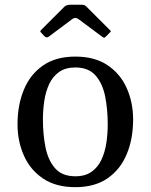

<svg xmlns="http://www.w3.org/2000/svg" viewBox="-20 -764 623 794"><path d="M52.5 -250C52.5 -203.3 61.2 -160.2 78.8 -120.8C96.2 -81.2 122.7 -49.6 158 -25.8C193.3 -1.9 237.8 10 291.5 10C345.2 10 389.7 -2.2 425 -26.8C460.3 -51.2 486.8 -84.6 504.2 -126.8C521.8 -168.9 530.5 -216.7 530.5 -270C530.5 -316.7 521.8 -359.8 504.2 -399.2C486.8 -438.8 460.3 -470.4 425 -494.2C389.7 -518.1 345.2 -530 291.5 -530C237.8 -530 193.3 -517.8 158 -493.2C122.7 -468.8 96.2 -435.4 78.8 -393.2C61.2 -351.1 52.5 -303.3 52.5 -250ZM157.5 -270C157.5 -296 159.4 -321.8 163.2 -347.2C167.1 -372.8 173.8 -395.8 183.5 -416.5C193.2 -437.2 206.8 -453.8 224.2 -466.2C241.8 -478.8 264.2 -485 291.5 -485C327.8 -485 355.7 -474 375 -452C394.3 -430 407.6 -401.2 414.8 -365.5C421.9 -329.8 425.5 -291.3 425.5 -250C425.5 -224 423.6 -198.2 419.8 -172.8C415.9 -147.2 409.2 -124.2 399.5 -103.5C389.8 -82.8 376.2 -66.2 358.8 -53.8C341.2 -41.2 318.8 -35 291.5 -35C255.2 -35 227.3 -46 208 -68C188.7 -90 175.4 -118.8 168.2 -154.5C161.1 -190.2 157.5 -228.7 157.5 -270ZM163 -615C169.3 -608.7 175.3 -607.7 181 -612L279.5 -685.5C287.5 -691.5 295.8 -691.3 304.5 -685L402 -612.5C406.3 -609.5 409.2 -607.9 410.5 -607.8C411.8 -607.6 414.3 -609.3 418 -613L434.5 -629.5C437.2 -632.2 438.4 -634 438.2 -635C438.1 -636 436.7 -637.7 434 -640L338 -736C335 -739 332.1 -741.2 329.2 -742.5C326.4 -743.8 321.7 -744.5 315 -744.5H272.5C260.5 -744.5 251.7 -741.7 246 -736L152 -642C148.3 -638.3 146.5 -635.8 146.5 -634.5C146.5 -633.2 148.3 -630.7 152 -627Z"/></svg>

Font: Besley*
Style: Regular
Weight: 400
Designer: Owen Earl
Foundry: indestructible type*
Version: Version 3.000; ttfautohint (v1.8.3)